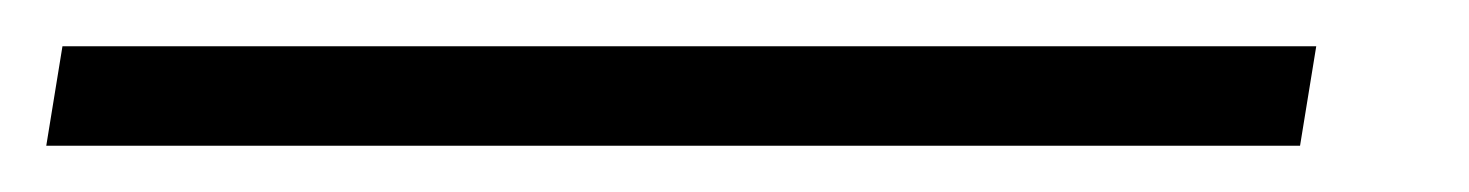

<svg xmlns="http://www.w3.org/2000/svg" viewBox="-59 -20 635 83"><path d="M-39 43 -32 0H510L503 43Z"/></svg>

Font: Nunito Sans 7pt SemiExpanded ExtraLight
Style: Italic
Weight: 250
Width: 6
Italic angle: -9°
Designer: Vernon Adams
Foundry: Vernon Adams
Version: Version 3.101;gftools[0.9.27]